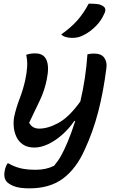

<svg xmlns="http://www.w3.org/2000/svg" viewBox="-20 -834 640 1054"><path d="M124 -533Q145 -541 173 -541Q220 -541 235.5 -504Q251 -467 237 -399Q225 -338 199.5 -284.5Q174 -231 140 -160Q157 -128 195 -128Q245 -128 303 -160.5Q361 -193 421 -277Q451 -404 460 -536Q479 -540 496 -540Q537 -540 553 -516Q569 -492 564 -460Q548 -332 519.5 -221.5Q491 -111 444 -10Q398 92 326 146Q254 200 141 200Q85 200 55 187.5Q25 175 14 160Q-3 136 8 93Q13 75 21 63H27Q55 80 90 89Q125 98 177 98Q233 98 277 76Q299 50 315.5 20.5Q332 -9 351 -54Q374 -109 393 -170H388Q360 -129 322.5 -95.5Q285 -62 245 -43Q205 -24 169 -24Q131 -24 106.5 -40.5Q82 -57 70 -83Q58 -109 55.5 -138.5Q53 -168 58 -194Q69 -244 87.5 -291.5Q106 -339 118 -392Q127 -433 129 -466.5Q131 -500 124 -533ZM467 -814Q494 -814 512 -812Q530 -810 543 -802Q568 -789 552 -758Q536 -721 507 -691.5Q478 -662 446 -645Q427 -634 410.5 -630Q394 -626 376 -626Q358 -626 342 -630.5Q326 -635 316 -645Q369 -682 404 -721.5Q439 -761 467 -814Z"/></svg>

Font: Recursive Sn Csl St Med
Style: Italic
Weight: 500
Italic angle: -15°
Version: Version 1.079;hotconv 1.0.112;makeotfexe 2.5.65598; ttfautoh